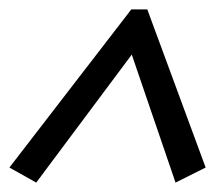

<svg xmlns="http://www.w3.org/2000/svg" viewBox="-21 -609 457 408"><path d="M56 -221 -1 -253 258 -589H292L416 -253L352 -221L259 -493Z"/></svg>

Font: Piazzolla Medium
Style: Italic
Weight: 500
Italic angle: -11.3°
Designer: Juan Pablo del Peral
Foundry: Huerta Tipografica
Version: Version 1.330